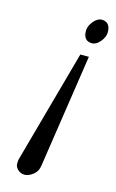

<svg xmlns="http://www.w3.org/2000/svg" viewBox="-112 -611 487 803"><g transform="rotate(15 131.5 -210.0)"><path d="M40 91 176 -401H213L139 91Q136 115 117 130Q98 145 80.5 145Q63 145 51 133.5Q39 122 39 108.5Q39 95 40 91ZM225.5 -565Q244 -565 253.5 -553.5Q263 -542 263 -521Q263 -500 246 -479.5Q229 -459 210.5 -459Q192 -459 182.5 -470Q173 -481 173 -502.5Q173 -524 190 -544.5Q207 -565 225.5 -565Z"/></g></svg>

Font: Trochut
Style: Italic
Weight: 400
Italic angle: -12°
Designer: Andreu Balius
Foundry: Andreu Balius
Version: Version 1.001